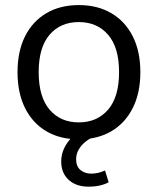

<svg xmlns="http://www.w3.org/2000/svg" viewBox="-20 -531 611 744"><path d="M285.4 8.9Q212.7 8.9 159.4 -22.5Q106.1 -54 77 -112.4Q47.9 -170.8 47.9 -251.3Q47.9 -331.9 77 -390.1Q106.1 -448.3 159.5 -479.8Q212.9 -511.3 285.5 -511.3Q358.1 -511.3 411.6 -479.8Q465.1 -448.3 494.5 -390.1Q523.9 -331.8 523.9 -251.3Q523.9 -170.9 494.5 -112.5Q465.1 -54 411.7 -22.5Q358.2 8.9 285.4 8.9ZM285.4 -56.8Q356.6 -56.8 399 -106.3Q441.4 -155.7 441.4 -251.4Q441.4 -347.1 398.9 -396.3Q356.4 -445.5 285.3 -445.5Q214.2 -445.5 172 -396.3Q129.9 -347.1 129.9 -251.4Q129.9 -155.7 172 -106.3Q214.1 -56.8 285.4 -56.8ZM322.5 192.3Q274.9 192.3 246.1 165.9Q217.2 139.5 217.2 94.7Q217.2 54.8 242.9 19.6Q268.5 -15.6 312.9 -36.2L341.9 0Q325.9 6.5 310.6 18.8Q295.3 31.1 285.2 48.2Q275 65.3 275 86Q275 114.2 292.1 128Q309.1 141.8 333.2 141.8Q347.1 141.8 360.1 138.8Q373.1 135.8 387.1 129.7L401 175.3Q386.8 183.3 366.9 187.8Q346.9 192.3 322.5 192.3Z"/></svg>

Font: Mulish ExtraLight
Style: Regular
Weight: 200
Designer: Vernon Adams
Foundry: Vernon Adams
Version: Version 3.603